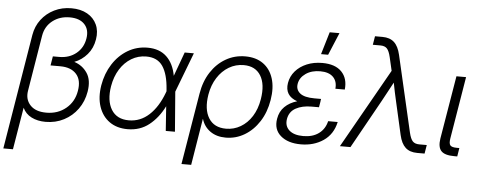

<svg xmlns="http://www.w3.org/2000/svg" viewBox="-70 -887 3097 1241"><g transform="rotate(5 1478.5 -266.5)"><path d="M-13.2 204.1 109.9 -543Q119.6 -600.1 152.6 -643.6Q185.5 -687 235.8 -711.9Q286.1 -736.8 347.2 -736.8Q407.2 -736.8 449.7 -712.9Q492.2 -689 511.7 -646.7Q531.2 -604.5 522 -549.8Q512.7 -492.2 478 -451.9Q443.4 -411.6 395 -393.1Q448.7 -376 479.5 -330.1Q510.3 -284.2 497.6 -208.5Q486.8 -144.5 451.4 -95.5Q416 -46.4 362.3 -18.6Q308.6 9.3 243.7 9.3Q190.9 9.3 151.9 -10.5Q112.8 -30.3 94.7 -69.3L49.3 204.1ZM243.2 -50.3Q317.9 -50.3 370.4 -93.8Q422.9 -137.2 434.6 -208.5Q446.8 -279.3 411.6 -318.1Q376.5 -356.9 307.6 -356.9H244.1L253.9 -416.5H295.4Q360.4 -416.5 405.3 -453.1Q450.2 -489.7 460 -550.3Q469.7 -607.9 437.5 -642.6Q405.3 -677.2 341.3 -677.2Q275.9 -677.2 229.5 -640.9Q183.1 -604.5 172.9 -543L113.3 -180.7Q104 -124.5 138.7 -87.4Q173.3 -50.3 243.2 -50.3Z M775.4 10.3Q705.6 10.3 657.7 -23.9Q609.9 -58.1 589.6 -118.7Q569.3 -179.2 582 -257.3Q595.2 -335.4 634.3 -396.2Q673.3 -457 731.4 -491.5Q789.6 -525.9 859.4 -525.9Q937 -525.9 983.2 -481.9Q1029.3 -438 1043.5 -359.4L1100.6 -515.6H1160.2L1062 -258.3L1082.5 0H1022.9L1011.7 -159.2Q973.1 -82 914.6 -35.9Q856 10.3 775.4 10.3ZM1005.4 -255.9 1004.4 -268.6Q997.6 -366.2 963.1 -417.2Q928.7 -468.3 856 -468.3Q803.7 -468.3 759.8 -441.9Q715.8 -415.5 686 -367.9Q656.2 -320.3 645.5 -257.3Q629.9 -163.1 665 -105.2Q700.2 -47.4 778.8 -47.4Q853 -47.4 909.9 -99.6Q966.8 -151.9 1001.5 -245.1Z M1142.6 204.1 1219.2 -258.3Q1232.4 -339.4 1271.2 -399.2Q1310.1 -459 1367.4 -491.9Q1424.8 -524.9 1493.7 -524.9Q1563 -524.9 1609.4 -491.9Q1655.8 -459 1675 -398.9Q1694.3 -338.9 1680.7 -257.8Q1667.5 -177.7 1628.9 -117.7Q1590.3 -57.6 1534.2 -24.2Q1478 9.3 1412.1 9.3Q1352.5 9.3 1311.8 -19.5Q1271 -48.3 1255.9 -97.7H1254.9L1205.6 204.1ZM1409.2 -48.3Q1460 -48.3 1503.4 -73.7Q1546.9 -99.1 1576.7 -146Q1606.4 -192.9 1617.2 -257.8Q1633.3 -355.5 1598.6 -411.6Q1564 -467.8 1488.3 -467.8Q1436.5 -467.8 1392.3 -441.7Q1348.1 -415.5 1317.9 -368.2Q1287.6 -320.8 1276.9 -257.8Q1261.2 -161.6 1296.4 -105Q1331.5 -48.3 1409.2 -48.3Z M1899.9 10.3Q1815.9 10.3 1768.6 -30.5Q1721.2 -71.3 1732.9 -141.1Q1740.7 -189 1772 -219.7Q1803.2 -250.5 1852.5 -265.1Q1769 -293.9 1782.7 -377.9Q1790 -421.4 1818.8 -454.8Q1847.7 -488.3 1892.6 -507.1Q1937.5 -525.9 1993.2 -525.9Q2077.1 -525.9 2118.7 -482.7Q2160.2 -439.5 2152.3 -367.2H2091.3Q2096.2 -415 2068.4 -443.1Q2040.5 -471.2 1984.4 -471.2Q1928.2 -471.2 1890.4 -444.8Q1852.5 -418.5 1845.7 -377.9Q1839.4 -339.8 1867.7 -316.7Q1896 -293.5 1961.9 -293.5H2004.9L2002.4 -278.8H2002.9L1996.1 -238.8H1947.8Q1887.2 -238.8 1845.9 -216.1Q1804.7 -193.4 1796.4 -145Q1789.1 -99.1 1819.6 -71.8Q1850.1 -44.4 1910.6 -44.4Q1971.7 -44.4 2011.2 -73.5Q2050.8 -102.5 2063 -154.3H2125Q2107.4 -73.7 2045.7 -31.7Q1983.9 10.3 1899.9 10.3ZM1979.5 -582 2022.9 -727.5H2086.4L2025.4 -582Z M2152.8 0 2443.4 -514.2 2423.3 -601.1Q2414.1 -640.6 2399.9 -656Q2385.7 -671.4 2356.9 -671.4H2307.6L2316.9 -727.5H2365.2Q2413.1 -727.5 2441.2 -702.1Q2469.2 -676.8 2481.9 -621.6L2596.2 -126.5Q2605.5 -86.9 2619.9 -71.5Q2634.3 -56.2 2663.1 -56.2H2711.4L2702.1 0H2654.3Q2606 0 2577.9 -25.6Q2549.8 -51.3 2537.6 -106L2490.2 -314.9Q2482.9 -346.2 2476.3 -377.4Q2469.7 -408.7 2463.9 -439.5Q2447.3 -408.7 2430.4 -377.4Q2413.6 -346.2 2396.5 -314.9L2221.2 0Z M2894.5 0Q2832.5 0 2809.6 -24.9Q2786.6 -49.8 2795.4 -106L2863.8 -515.6H2926.3L2859.4 -111.8Q2854 -78.6 2864 -66.9Q2874 -55.2 2906.2 -55.2H2922.9L2914.1 0Z"/></g></svg>

Font: Inter Display Light
Style: Italic
Weight: 300
Italic angle: -9.39999°
Designer: Rasmus Andersson
Foundry: rsms
Version: Version 4.000;git-a52131595